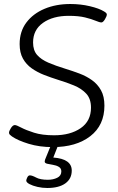

<svg xmlns="http://www.w3.org/2000/svg" viewBox="-20 -728 590 958"><path d="M243 6Q177 6 123 -10.5Q69 -27 40 -47Q33 -52 29 -56Q25 -60 25 -66Q25 -74 34.5 -89Q44 -104 54 -104Q62 -104 85.5 -91.5Q109 -79 149.5 -66Q190 -53 250 -53Q331 -53 382.5 -88.5Q434 -124 434 -191Q434 -235 410.5 -260.5Q387 -286 349.5 -301.5Q312 -317 269 -330Q234 -341 200.5 -354Q167 -367 139 -386.5Q111 -406 94.5 -435.5Q78 -465 78 -508Q78 -571 111.5 -615.5Q145 -660 202 -684Q259 -708 331 -708Q382 -708 428.5 -697Q475 -686 499 -671Q513 -663 513 -656Q513 -647 503.5 -631.5Q494 -616 486 -616Q477 -616 457 -624.5Q437 -633 404.5 -641Q372 -649 323 -649Q244 -649 194.5 -614Q145 -579 145 -516Q145 -477 165 -454Q185 -431 221 -415.5Q257 -400 306 -385Q342 -374 376.5 -361Q411 -348 439 -328Q467 -308 484 -277.5Q501 -247 501 -201Q501 -103 430.5 -48.5Q360 6 243 6ZM216 210Q191 210 167 204.5Q143 199 127 190.5Q111 182 111 173Q111 168 116 157.5Q121 147 129 147Q140 147 160.5 158Q181 169 219 169Q245 169 265.5 159Q286 149 286 127Q286 112 273.5 104.5Q261 97 244.5 94.5Q228 92 215.5 89Q203 86 203 78Q203 71 209.5 57Q216 43 234 -3H270L246 58Q338 65 338 123Q338 164 306 187Q274 210 216 210Z"/></svg>

Font: Asap Semi Expanded Semi Expanded Light
Style: Italic
Weight: 300
Width: 6
Italic angle: -6°
Designer: Pablo Cosgaya
Foundry: Omnibus-Type
Version: Version 3.001; ttfautohint (v1.8.4.7-5d5b)